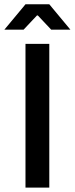

<svg xmlns="http://www.w3.org/2000/svg" viewBox="-33 -854 341 874"><path d="M83 0V-654.3H191.4V0ZM-13.2 -718.8 83 -834.5H191.4L287.6 -718.8H200.2L139.2 -783.7H135.3L74.2 -718.8Z"/></svg>

Font: Varta Light
Style: Bold
Weight: 700
Version: Version 1.004